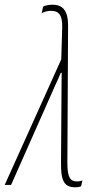

<svg xmlns="http://www.w3.org/2000/svg" viewBox="-65 -785 429 815"><path d="M255 10C268 10 273 8 279 6L285 -19C280 -17 271 -15 261 -15C233 -15 221 -32 221 -94L224 -676C224 -747 196 -765 157 -765C138 -765 124 -760 118 -757L112 -729C124 -736 139 -739 151 -739C182 -739 201 -725 199 -666L195 -533L-45 0H-18L170 -424C179 -443 186 -459 193 -476H197C196 -454 197 -467 196 -386L194 -94C193 -16 208 10 255 10Z"/></svg>

Font: Noto Sans ExtraCondensed Thin
Style: Italic
Weight: 100
Width: 2
Italic angle: -12°
Designer: Monotype Design Team
Foundry: Monotype Imaging Inc.
Version: Version 2.013